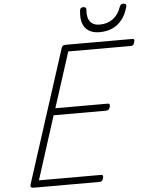

<svg xmlns="http://www.w3.org/2000/svg" viewBox="-76 -1339 1088 1399"><g transform="rotate(-5 468.5 -639.5)"><path d="M114 0Q99 0 93.5 -5.5Q88 -11 91 -23L405 -998Q409 -1008 415.5 -1012.5Q422 -1017 437 -1017H923Q934 -1017 936 -1011Q938 -1005 934 -992Q931 -979 925 -973Q919 -967 908 -967H450L320 -563H704Q714 -563 716.5 -556.5Q719 -550 716 -538Q712 -525 705.5 -519Q699 -513 689 -513H303L155 -50H610Q620 -50 622.5 -44Q625 -38 622 -25Q618 -12 611.5 -6Q605 0 596 0ZM691 -1087Q619 -1087 585 -1130.5Q551 -1174 562 -1259Q563 -1269 569 -1274Q575 -1279 587 -1279Q598 -1279 603.5 -1274Q609 -1269 608 -1259Q603 -1200 626 -1171Q649 -1142 696 -1142Q753 -1142 793.5 -1172.5Q834 -1203 852 -1258Q857 -1270 863 -1274.5Q869 -1279 880 -1279Q892 -1279 897.5 -1273Q903 -1267 900 -1257Q884 -1198 854 -1160.5Q824 -1123 783 -1105Q742 -1087 691 -1087Z"/></g></svg>

Font: Playwrite CO ExtraLight
Style: Regular
Weight: 250
Version: Version 1.002